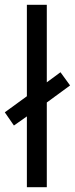

<svg xmlns="http://www.w3.org/2000/svg" viewBox="-37 -780 312 800"><path d="M75 0V-295L21 -257L-17 -312L75 -379V-760H158V-437L215 -479L255 -424L158 -353V0Z"/></svg>

Font: Noto Sans Ethiopic Cond
Style: Regular
Weight: 400
Width: 3
Designer: Monotype Design Team
Foundry: Monotype Imaging Inc.
Version: Version 2.102; ttfautohint (v1.8.4.7-5d5b)